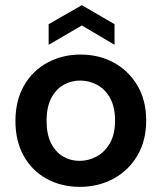

<svg xmlns="http://www.w3.org/2000/svg" viewBox="-20 -719 627 746"><path d="M425 -545 298 -620 169 -545V-625L298 -699L425 -625ZM290 7Q218 7 161 -24.5Q104 -56 72 -113.5Q40 -171 40 -249Q40 -328 73 -386Q106 -444 164 -475.5Q222 -507 293 -507Q365 -507 422.5 -475.5Q480 -444 514 -386.5Q548 -329 548 -251Q548 -172 513.5 -114Q479 -56 420.5 -24.5Q362 7 290 7ZM289 -94Q324 -94 355.5 -111Q387 -128 407 -162.5Q427 -197 427 -251Q427 -303 408 -337.5Q389 -372 358 -389Q327 -406 291 -406Q256 -406 226.5 -389Q197 -372 179 -337.5Q161 -303 161 -249Q161 -197 178.5 -162.5Q196 -128 225 -111Q254 -94 289 -94Z"/></svg>

Font: Albert Sans SemiBold
Style: Regular
Weight: 600
Designer: Andreas Rasmussen
Foundry: a.Foundry
Version: Version 1.025